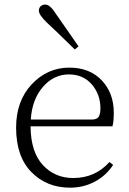

<svg xmlns="http://www.w3.org/2000/svg" viewBox="-20 -823 575 856"><path d="M330.1 -616.2 313.5 -602.5Q215.8 -698.2 188.5 -722.7Q153.3 -756.8 153.3 -775.4Q153.3 -788.1 161.6 -795.4Q169.9 -802.7 181.6 -802.7Q203.1 -802.7 227.5 -763.7Q242.2 -743.2 276.9 -692.9Q311.5 -642.6 330.1 -616.2ZM117.2 -290H389.6Q411.1 -290 419.4 -301.8Q427.7 -313.5 427.7 -339.8Q427.7 -402.3 389.2 -446.8Q350.6 -491.2 287.1 -491.2Q219.7 -491.2 171.4 -435.5Q123 -379.9 117.2 -290ZM481.4 -259.8H116.2Q117.2 -145.5 170.9 -87.4Q224.6 -29.3 306.6 -29.3Q404.3 -29.3 467.8 -100.6L484.4 -87.9Q453.1 -40 402.8 -13.2Q352.5 13.7 292 13.7Q188.5 13.7 120.1 -55.7Q51.8 -125 51.8 -253.9Q51.8 -373 121.6 -447.3Q191.4 -521.5 289.1 -521.5Q379.9 -521.5 433.6 -464.8Q487.3 -408.2 487.3 -320.3Q487.3 -281.2 481.4 -259.8Z"/></svg>

Font: GenYoMin TW TTF ExtraLight
Style: Regular
Weight: 250
Version: Version 1.300